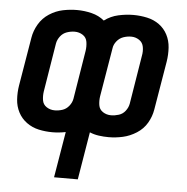

<svg xmlns="http://www.w3.org/2000/svg" viewBox="-53 -590 825 846"><g transform="rotate(5 360.0 -166.5)"><path d="M217 205H322L357 -6Q376 2 397.5 5Q419 8 441 8Q472 8 503.5 1Q535 -6 564 -24.5Q593 -43 609.5 -71.5Q626 -100 631 -131L667 -346Q672 -377 670 -408Q668 -439 654.5 -465Q641 -491 617.5 -508Q594 -525 564 -531.5Q534 -538 503 -538Q471 -538 437 -530.5Q403 -523 375 -502Q351 -522 319 -530Q287 -538 254 -538Q223 -538 191.5 -531.5Q160 -525 131.5 -506.5Q103 -488 86 -459Q69 -430 64 -399L28 -184Q23 -153 25 -122.5Q27 -92 40.5 -66Q54 -40 78 -22.5Q102 -5 131.5 1.5Q161 8 192 8Q206 8 221 6.5Q236 5 251 2ZM194 -89Q174 -89 158 -99.5Q142 -110 139 -129Q136 -148 139 -168L174 -383Q177 -400 188.5 -415Q200 -430 217.5 -436Q235 -442 252 -442Q272 -442 288 -431.5Q304 -421 307 -401.5Q310 -382 307 -362L272 -147Q269 -130 257 -115Q245 -100 228 -94.5Q211 -89 194 -89ZM443 -89Q423 -89 407 -99.5Q391 -110 388 -129Q385 -148 388 -168L424 -383Q426 -400 438 -415Q450 -430 467 -436Q484 -442 502 -442Q521 -442 537 -431.5Q553 -421 556.5 -401.5Q560 -382 556 -362L521 -147Q518 -130 506.5 -115Q495 -100 477.5 -94.5Q460 -89 443 -89Z"/></g></svg>

Font: Iosevka Sparkle Semibold
Style: Italic
Weight: 600
Italic angle: -9°
Designer: Belleve Invis
Foundry: Belleve Invis
Version: Version 4.5.0; ttfautohint (v1.8.3)